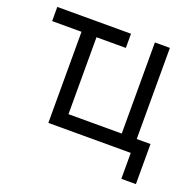

<svg xmlns="http://www.w3.org/2000/svg" viewBox="-116 -641 906 891"><g transform="rotate(20 337.0 -196.0)"><path d="M572 128H644V-70H576V-520H502V-70H239V-450H384V-520H20V-450H165V0H572Z"/></g></svg>

Font: Fixel Variable
Style: Regular
Weight: 100
Width: 3
Designer: AlfaBravo + MacPaw
Foundry: Kyrylo Tkachov, Marchela Mozhyna, Serhii Makarenko, Maria Weinstein, Zakhar Kryvoshyya
Version: Version 1.211